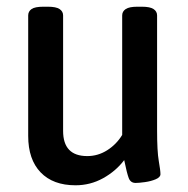

<svg xmlns="http://www.w3.org/2000/svg" viewBox="-20 -545 560 572"><path d="M205 7Q138 7 101 -31.5Q64 -70 64 -140V-499Q64 -511 74 -518Q84 -525 109 -525H123Q147 -525 157.5 -518Q168 -511 168 -499V-155Q168 -80 240 -80Q272 -80 299.5 -97.5Q327 -115 344 -143V-499Q344 -511 354.5 -518Q365 -525 389 -525H403Q427 -525 437.5 -518Q448 -511 448 -499V-157Q448 -94 453 -65.5Q458 -37 458 -26Q458 -17 444 -11Q430 -5 412 -2.5Q394 0 384 0Q369 0 363.5 -14.5Q358 -29 350 -68Q325 -35 287 -14Q249 7 205 7Z"/></svg>

Font: Asap Semi Condensed Medium
Style: Regular
Weight: 500
Width: 4
Designer: Pablo Cosgaya
Foundry: Omnibus-Type
Version: Version 3.001; ttfautohint (v1.8.4.7-5d5b)